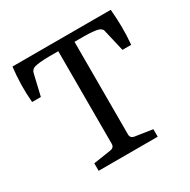

<svg xmlns="http://www.w3.org/2000/svg" viewBox="-133 -694 809 819"><g transform="rotate(-30 271.5 -284.5)"><path d="M126 0V-37L212 -50Q232 -53 232 -72V-528H189Q164 -528 144 -526Q124 -524 114 -521Q97 -515 94 -498L70 -396H27Q23 -442 24 -484Q25 -526 30 -569H514Q518 -526 518.5 -484Q519 -442 515 -396H472L448 -499Q447 -508 442 -513Q437 -518 430 -521Q406 -528 356 -528H312V-72Q312 -53 332 -50L417 -37V0Z"/></g></svg>

Font: Rasa
Style: Regular
Weight: 400
Designer: Anna Giedrys (Yrsa+Rasa design), David Brezina (Yrsa art-direction, Rasa art-direction, design)
Foundry: Rosetta Type Foundry
Version: Version 2.004